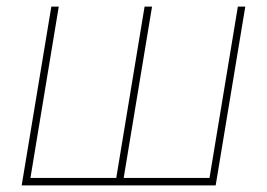

<svg xmlns="http://www.w3.org/2000/svg" viewBox="-20 -559 805 579"><path d="M134.8 -539.1H157.2L71.8 -22.5H330.6L416 -539.1H438.5L353 -22.5H611.8L697.3 -539.1H719.7L630.4 0H45.4Z"/></svg>

Font: Inter 18pt Thin
Style: Italic
Weight: 250
Italic angle: -9.3988°
Version: Version 4.001;git-66647c0bb